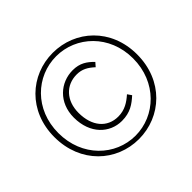

<svg xmlns="http://www.w3.org/2000/svg" viewBox="-167 -927 1150 1150"><g transform="rotate(-45 407.5 -352.5)"><path d="M407 13C597 13 758 -132 758 -354C758 -574 597 -718 407 -718C218 -718 57 -574 57 -354C57 -132 218 13 407 13ZM407 -16C238 -16 91 -153 91 -354C91 -554 238 -689 407 -689C575 -689 724 -554 724 -354C724 -153 575 -16 407 -16ZM412 -136C484 -136 524 -166 564 -202L546 -228C510 -196 471 -170 415 -170C322 -170 262 -241 262 -354C262 -458 326 -525 417 -525C462 -525 493 -507 528 -475L549 -499C514 -535 478 -560 418 -560C314 -560 222 -482 222 -354C222 -215 311 -136 412 -136Z"/></g></svg>

Font: SSpoqa Han Sans Neo Thin
Style: Regular
Weight: 100
Designer: [Spoqa Han Sans Neo] Dong-huui Kim  Younghwa Kang  Yujin Lee  [Noto Sans] Ryoko NISHIZUKA  (kana & ideographs); Paul D. 
Foundry: Spoqa (http://www.spoqa-han-sans.com)
Version: Version 1.000